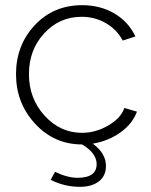

<svg xmlns="http://www.w3.org/2000/svg" viewBox="-20 -549 585 743"><path d="M510 -117Q493 -70 446 -36.5Q399 -3 339 7Q390 44 390 93Q390 132 362.5 153Q335 174 289 174Q230 174 176 147L193 116Q241 139 280 139Q354 139 354 86Q354 44 298 10Q190 10 116 -70Q42 -150 42 -262Q42 -374 114.5 -451.5Q187 -529 298 -529Q368 -529 422.5 -497Q477 -465 504 -408L455 -392Q432 -435 389.5 -459.5Q347 -484 296 -484Q210 -484 151 -420Q92 -356 92 -262Q92 -168 152.5 -101.5Q213 -35 297 -35Q351 -35 400 -64Q449 -93 461 -131Z"/></svg>

Font: Raleway-v4020 Light
Style: Regular
Weight: 300
Designer: Matt McInerney, Pablo Impallari, Rodrigo Fuenzalida
Foundry: Matt McInerney, Pablo Impallari, Rodrigo Fuenzalida
Version: Version 4.020;PS 004.020;hotconv 1.0.88;makeotf.lib2.5.64775